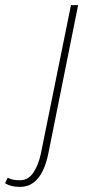

<svg xmlns="http://www.w3.org/2000/svg" viewBox="-138 -498 372 752"><path d="M-60 234Q-78 234 -92 230.5Q-106 227 -118 220L-108 198Q-97 204 -85 206Q-73 208 -60 208Q-28 208 -8 179Q12 150 22 104L140 -478H168L52 100Q44 141 29.5 171Q15 201 -7 217.5Q-29 234 -60 234Z"/></svg>

Font: Source Sans Variable
Style: Italic
Weight: 200
Italic angle: -11°
Designer: Paul D. Hunt
Foundry: Adobe Systems Incorporated
Version: Version 3.006;hotconv 1.0.111;makeotfexe 2.5.65597